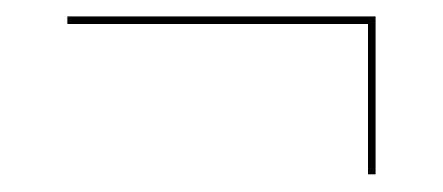

<svg xmlns="http://www.w3.org/2000/svg" viewBox="-20 -410 526 228"><path d="M417 -381.5H60V-390.5H426V-203H417Z"/></svg>

Font: Bodoni* 24pt Medium
Style: Italic
Weight: 500
Italic angle: -13°
Version: Version 2.3